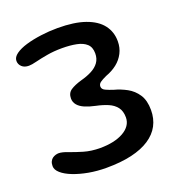

<svg xmlns="http://www.w3.org/2000/svg" viewBox="-123 -718 787 860"><g transform="rotate(-20 270.5 -288.0)"><path d="M239.5 43Q195.5 43 155.5 35.8Q115.5 28.5 83.5 16Q51.5 3.5 33 -12.8Q14.5 -29 14.5 -46.5Q14.5 -60 19 -69Q23.5 -78 30.5 -82.8Q37.5 -87.5 45.2 -89.8Q53 -92 59.5 -92Q76 -92 103 -81.5Q130 -71 165.5 -60.5Q201 -50 243.5 -50Q277 -50 305 -56Q333 -62 354 -73.8Q375 -85.5 386.5 -102.2Q398 -119 398 -140Q398 -170 383.8 -188.5Q369.5 -207 344.8 -217.5Q320 -228 288.5 -234.5Q260 -240.5 239 -249.5Q218 -258.5 206.8 -272Q195.5 -285.5 195.5 -303Q195.5 -329 214.5 -341.8Q233.5 -354.5 266.5 -364Q296.5 -372 319 -383.8Q341.5 -395.5 354.2 -413.2Q367 -431 367 -456.5Q367 -486 350 -501.5Q333 -517 303 -523Q273 -529 234.5 -529Q195.5 -529 162.8 -523.2Q130 -517.5 106.2 -511.5Q82.5 -505.5 69.5 -505.5Q48 -505.5 35.8 -517Q23.5 -528.5 23.5 -545Q23.5 -562.5 43.2 -576.8Q63 -591 95.2 -600.5Q127.5 -610 167 -615.2Q206.5 -620.5 246.5 -620.5Q326 -620.5 377.8 -602.2Q429.5 -584 455 -550.8Q480.5 -517.5 480.5 -473Q480.5 -442 467.5 -416.8Q454.5 -391.5 431.8 -373.5Q409 -355.5 378.5 -344.5Q357.5 -335 347.5 -327.5Q337.5 -320 337.5 -308.5Q337.5 -295.5 353 -288.2Q368.5 -281 389 -274.5Q419.5 -266.5 448.5 -250.8Q477.5 -235 496.2 -206.8Q515 -178.5 515 -132.5Q515 -91.5 497.8 -59Q480.5 -26.5 446 -3.8Q411.5 19 360 31Q308.5 43 239.5 43Z"/></g></svg>

Font: Gluten
Style: Regular
Weight: 400
Designer: Tyler Finck
Foundry: Etcetera Type Company
Version: Version 1.300